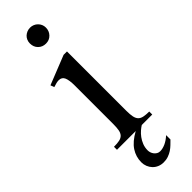

<svg xmlns="http://www.w3.org/2000/svg" viewBox="-282 -653 842 842"><g transform="rotate(-45 139.0 -231.5)"><path d="M196.3 -599.6Q196.3 -578.6 182.4 -564Q168.5 -549.3 147 -549.3Q125.5 -549.3 111.3 -563.5Q97.2 -577.6 97.2 -599.6Q97.2 -610.4 101.1 -619.4Q105 -628.4 111.8 -634.8Q118.7 -641.1 127.7 -644.8Q136.7 -648.4 147 -648.4Q157.2 -648.4 166.3 -644.5Q175.3 -640.6 181.9 -634Q188.5 -627.4 192.4 -618.7Q196.3 -609.9 196.3 -599.6ZM37.6 0V-18.6Q58.6 -18.6 72 -21.5Q85.4 -24.4 93 -32.5Q100.6 -40.5 103.3 -54.9Q106 -69.3 106 -91.8V-331.1Q106 -363.3 98.9 -379.9Q91.8 -396.5 72.3 -396.5Q65.4 -396.5 57.1 -394.5Q48.8 -392.6 37.6 -388.7L31.2 -406.2L166.5 -460H187.5V-91.8Q187.5 -69.3 190.4 -54.9Q193.4 -40.5 200.9 -32.5Q208.5 -24.4 221.9 -21.5Q235.4 -18.6 256.3 -18.6V0ZM235.4 133.8Q227.1 142.1 217.8 151.1Q208.5 160.2 197.5 167.5Q186.5 174.8 173.3 179.4Q160.2 184.1 144 184.1Q128.4 184.1 115.5 178.5Q102.5 172.9 93.5 163.3Q84.5 153.8 79.3 141.1Q74.2 128.4 74.2 114.3Q74.2 80.1 92.8 51.8Q111.3 23.4 153.8 0H191.4Q182.6 5.4 172.1 14.4Q161.6 23.4 152.3 35.9Q143.1 48.3 137 63.7Q130.9 79.1 130.9 97.2Q130.9 104 133.3 111.3Q135.7 118.7 140.6 124.8Q145.5 130.9 152.1 134.8Q158.7 138.7 167.5 138.7Q182.6 138.7 200.2 130.9Q217.8 123 235.4 106.9Z"/></g></svg>

Font: Doulos SIL Phon
Style: Regular
Weight: 400
Designer: Walt Agee, Victor Gaultney, Peter Martin, Debbi Hosken, Becca Hirsbrunner
Foundry: SIL International
Version: Version 5.000